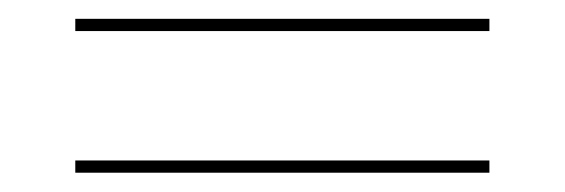

<svg xmlns="http://www.w3.org/2000/svg" viewBox="-20 -487 600 204"><path d="M60 -467H500V-454H60ZM60 -316.5H500V-303.5H60Z"/></svg>

Font: Bodoni* 16pt Medium
Style: Regular
Weight: 500
Version: Version 2.3